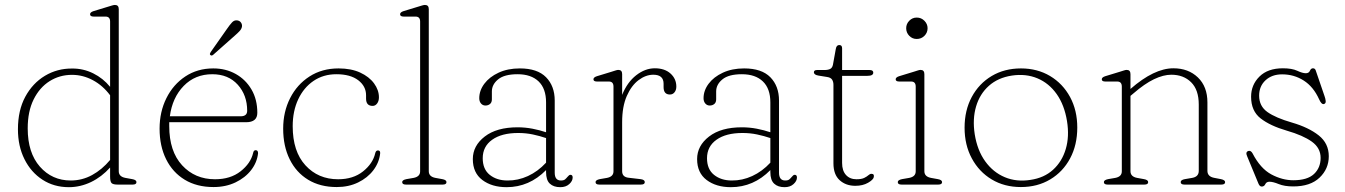

<svg xmlns="http://www.w3.org/2000/svg" viewBox="-20 -746 5438 776"><path d="M52.5 -223.5Q52.5 -300 82.2 -355Q112 -410 161.8 -439.8Q211.5 -469.5 271.5 -469Q316.5 -469.5 356.8 -449.5Q397 -429.5 425 -395V-659Q425 -679 406.5 -679H358.5Q344 -679 344 -688.5Q344 -696.5 358 -701L417 -719Q425.5 -721.5 432.8 -723.8Q440 -726 444.5 -726Q460 -726 460 -709V-54Q460 -32 487 -27L514.5 -22Q531.5 -19 531.5 -10Q531.5 0 516.5 0H455Q437 0 431 -6Q425 -12 425 -32.5V-69Q391 -31 347.8 -10.2Q304.5 10.5 258.5 10.5Q198 10.5 151.5 -19.8Q105 -50 78.8 -102.8Q52.5 -155.5 52.5 -223.5ZM92 -227Q92 -128.5 141.2 -72.5Q190.5 -16.5 266 -16.5Q312 -16.5 352.2 -38.5Q392.5 -60.5 425 -99.5V-361Q395.5 -400.5 355.2 -422Q315 -443.5 271 -443.5Q221 -443.5 180.5 -418Q140 -392.5 116 -344.2Q92 -296 92 -227Z M1020 -290Q1020 -252 974.5 -252H664Q664 -244 664 -236.5Q664 -134.5 716 -78Q768 -21.5 849 -21.5Q911.5 -21.5 952.2 -53.5Q993 -85.5 1003 -127.5Q1005 -139 1013.5 -139Q1023 -139 1023 -126.5Q1019 -89.5 995 -58.5Q971 -27.5 931.8 -8.8Q892.5 10 843 10Q775.5 10 726.8 -19.5Q678 -49 651.5 -102.2Q625 -155.5 625 -226Q625 -294 652.5 -349.2Q680 -404.5 729 -437Q778 -469.5 842 -469.5Q892.5 -469.5 932.8 -447Q973 -424.5 996.5 -384.2Q1020 -344 1020 -290ZM838 -446Q768.5 -446 722.5 -398.8Q676.5 -351.5 666.5 -276H952.5Q979 -276 979 -298.5Q979 -361.5 940.8 -403.8Q902.5 -446 838 -446ZM896.5 -628Q908.5 -645.5 917.8 -655.5Q927 -665.5 939.5 -663.5Q949 -662 954 -654.8Q959 -647.5 958 -639Q956.5 -629 948.2 -620.2Q940 -611.5 929 -602L841 -524Q835 -519.5 830.5 -523.5Q827.5 -525.5 828.5 -529Q829.5 -532.5 831.5 -535.5Z M1511.5 -352.5Q1511.5 -337.5 1504.2 -327.8Q1497 -318 1486 -318Q1459.5 -318 1459.5 -347.5V-361Q1459.5 -397.5 1427.8 -421.8Q1396 -446 1339.5 -446Q1287 -446 1247.2 -419Q1207.5 -392 1185.2 -344.5Q1163 -297 1163 -236Q1163 -134 1214.5 -77.8Q1266 -21.5 1346.5 -21.5Q1407.5 -21.5 1447.2 -53.2Q1487 -85 1496.5 -126.5Q1499 -138 1507.5 -138Q1517.5 -138 1516.5 -126Q1512.5 -89 1489 -58Q1465.5 -27 1427.2 -8.5Q1389 10 1341 10Q1274 10 1225.5 -19.5Q1177 -49 1150.8 -102.2Q1124.5 -155.5 1124.5 -226Q1124.5 -294 1152.5 -349.2Q1180.5 -404.5 1231 -437Q1281.5 -469.5 1348.5 -469.5Q1399 -469.5 1435.5 -452.8Q1472 -436 1491.8 -409Q1511.5 -382 1511.5 -352.5Z M1713 -709V-54Q1713 -32 1740 -27L1767.5 -22Q1784.5 -19 1784.5 -10Q1784.5 0 1769.5 0H1620.5Q1605.5 0 1605.5 -10Q1605.5 -18.5 1622.5 -22L1651.5 -27Q1678 -32 1678 -53.5V-659Q1678 -679 1659.5 -679H1611.5Q1597 -679 1597 -688.5Q1597 -696.5 1611 -701L1670 -719Q1678.5 -721.5 1685.8 -723.8Q1693 -726 1697.5 -726Q1713 -726 1713 -709Z M1891 -103Q1891 -157 1939.2 -194.2Q1987.5 -231.5 2072 -231.5Q2102.5 -231.5 2132.2 -225.8Q2162 -220 2187 -211.5V-332Q2187 -388 2156.8 -417Q2126.5 -446 2072 -446Q2018.5 -446 1993.2 -425.2Q1968 -404.5 1968 -376.5V-344.5Q1968 -332 1960.5 -325.8Q1953 -319.5 1942 -319.5Q1931 -319.5 1924 -327.8Q1917 -336 1917 -349Q1917 -380 1937.5 -407.5Q1958 -435 1995 -452.2Q2032 -469.5 2081 -469.5Q2152 -469.5 2187 -433.8Q2222 -398 2222 -339.5V-48Q2222 -16.5 2247 -16.5Q2258.5 -16.5 2263.8 -21Q2269 -25.5 2273 -30.5Q2276 -33.5 2278.8 -36.5Q2281.5 -39.5 2285.5 -39.5Q2294.5 -39.5 2294.5 -28.5Q2294.5 -14.5 2280.8 -2Q2267 10.5 2244.5 10.5Q2217.5 10.5 2202.2 -3.8Q2187 -18 2187 -50.5V-58.5Q2119 10.5 2027.5 10.5Q1968 10.5 1929.5 -18.5Q1891 -47.5 1891 -103ZM1931 -106.5Q1931 -62 1959.5 -39.2Q1988 -16.5 2031 -16.5Q2073.5 -16 2113.8 -34.5Q2154 -53 2187 -88.5V-188Q2162 -196.5 2133.8 -202.5Q2105.5 -208.5 2074 -208.5Q2007.5 -208.5 1969.2 -181.2Q1931 -154 1931 -106.5Z M2494.5 -446.5V-362.5Q2515 -413.5 2551.2 -441.8Q2587.5 -470 2626.5 -470Q2666.5 -470 2690 -448.8Q2713.5 -427.5 2713.5 -396Q2713.5 -382 2706.2 -373Q2699 -364 2687.5 -364Q2662 -364 2662 -394V-407.5Q2662 -444 2620.5 -444Q2590 -444 2561 -422.2Q2532 -400.5 2513.2 -357.8Q2494.5 -315 2494.5 -252.5V-54Q2494.5 -30 2521.5 -27.5L2568.5 -22Q2586 -20 2586 -10Q2586 0 2570.5 0H2402Q2387 0 2387 -10Q2387 -18.5 2404 -22L2433 -27Q2459.5 -32 2459.5 -53.5V-396Q2459.5 -416.5 2441 -416.5H2393Q2378.5 -416.5 2378.5 -425.5Q2378.5 -433.5 2392.5 -438L2451.5 -456Q2460 -458.5 2467.2 -461Q2474.5 -463.5 2479 -463.5Q2494.5 -463.5 2494.5 -446.5Z M2797.5 -103Q2797.5 -157 2845.8 -194.2Q2894 -231.5 2978.5 -231.5Q3009 -231.5 3038.8 -225.8Q3068.5 -220 3093.5 -211.5V-332Q3093.5 -388 3063.2 -417Q3033 -446 2978.5 -446Q2925 -446 2899.8 -425.2Q2874.5 -404.5 2874.5 -376.5V-344.5Q2874.5 -332 2867 -325.8Q2859.5 -319.5 2848.5 -319.5Q2837.5 -319.5 2830.5 -327.8Q2823.5 -336 2823.5 -349Q2823.5 -380 2844 -407.5Q2864.5 -435 2901.5 -452.2Q2938.5 -469.5 2987.5 -469.5Q3058.5 -469.5 3093.5 -433.8Q3128.5 -398 3128.5 -339.5V-48Q3128.5 -16.5 3153.5 -16.5Q3165 -16.5 3170.2 -21Q3175.5 -25.5 3179.5 -30.5Q3182.5 -33.5 3185.2 -36.5Q3188 -39.5 3192 -39.5Q3201 -39.5 3201 -28.5Q3201 -14.5 3187.2 -2Q3173.5 10.5 3151 10.5Q3124 10.5 3108.8 -3.8Q3093.5 -18 3093.5 -50.5V-58.5Q3025.5 10.5 2934 10.5Q2874.5 10.5 2836 -18.5Q2797.5 -47.5 2797.5 -103ZM2837.5 -106.5Q2837.5 -62 2866 -39.2Q2894.5 -16.5 2937.5 -16.5Q2980 -16 3020.2 -34.5Q3060.5 -53 3093.5 -88.5V-188Q3068.5 -196.5 3040.2 -202.5Q3012 -208.5 2980.5 -208.5Q2914 -208.5 2875.8 -181.2Q2837.5 -154 2837.5 -106.5Z M3322 -435 3288 -440.5Q3269.5 -443.5 3269.5 -454Q3269.5 -463 3282.5 -463H3311.5Q3327 -463 3335.5 -467.5Q3344 -472 3346.5 -484.5L3358 -548Q3360.5 -564 3372 -564Q3383.5 -564 3383.5 -551V-463H3494.5Q3509.5 -463 3509.5 -452.5Q3509.5 -439.5 3486 -439.5H3383.5V-87.5Q3383.5 -56 3399.2 -38.8Q3415 -21.5 3441.5 -21.5Q3462 -21.5 3473 -27Q3484 -32.5 3490 -38Q3496 -43.5 3502 -43.5Q3514.5 -43.5 3511.5 -30Q3509.5 -19.5 3488.2 -7.2Q3467 5 3437 5Q3398.5 5 3373.5 -17.8Q3348.5 -40.5 3348.5 -86V-403Q3348.5 -416 3342.8 -424.5Q3337 -433 3322 -435Z M3685 -588.5Q3667.5 -588.5 3655 -601.2Q3642.5 -614 3642.5 -632Q3642.5 -649.5 3655 -662.2Q3667.5 -675 3685 -675Q3703.5 -675 3716.2 -662Q3729 -649 3729 -632Q3729 -614 3716.2 -601.2Q3703.5 -588.5 3685 -588.5ZM3716 -446.5V-54Q3716 -32 3743 -27L3770.5 -22Q3787.5 -19 3787.5 -10Q3787.5 0 3772.5 0H3623.5Q3608.5 0 3608.5 -10Q3608.5 -18.5 3625.5 -22L3654.5 -27Q3681 -32 3681 -53.5V-396Q3681 -416.5 3662.5 -416.5H3614.5Q3600 -416.5 3600 -425.5Q3600 -433.5 3614 -438L3673 -456Q3681.5 -458.5 3688.8 -461Q3696 -463.5 3700.5 -463.5Q3716 -463.5 3716 -446.5Z M4106.5 -469.5Q4172.5 -469.5 4224 -438.8Q4275.5 -408 4304.8 -354Q4334 -300 4334 -230.5Q4334 -160 4305 -105.8Q4276 -51.5 4224.5 -20.8Q4173 10 4106 10Q4039.5 10 3988.2 -20.8Q3937 -51.5 3907.8 -105.8Q3878.5 -160 3878.5 -230Q3878.5 -300 3907.5 -354Q3936.5 -408 3988 -438.8Q4039.5 -469.5 4106.5 -469.5ZM4145 -19Q4200 -27 4236.2 -60Q4272.5 -93 4287.5 -143.8Q4302.5 -194.5 4292.5 -256.5Q4282 -321.5 4250.8 -365.8Q4219.5 -410 4172.8 -429.5Q4126 -449 4069.5 -440.5Q4013.5 -432 3976.8 -399.2Q3940 -366.5 3925 -315.8Q3910 -265 3919.5 -203.5Q3930 -138 3962 -93.8Q3994 -49.5 4041.2 -29.8Q4088.5 -10 4145 -19Z M4549 -446.5V-386.5Q4644.5 -470 4722.5 -470Q4783 -470 4821.5 -433Q4860 -396 4860 -332V-55.5Q4860 -32 4888.5 -27L4914.5 -22Q4931.5 -18.5 4931.5 -10Q4931.5 0 4916.5 0H4767Q4752 0 4752 -10Q4752 -19 4769 -22L4798 -27Q4825 -31.5 4825 -55.5V-323.5Q4825 -383 4794.2 -413.5Q4763.5 -444 4714 -444Q4682 -444 4644 -425.8Q4606 -407.5 4561 -368.5L4549 -358.5V-54Q4549 -32 4576 -27L4603.5 -22Q4620.5 -19 4620.5 -10Q4620.5 0 4605.5 0H4456.5Q4441.5 0 4441.5 -10Q4441.5 -18.5 4458.5 -22L4487.5 -27Q4514 -32 4514 -53.5V-396Q4514 -416.5 4495.5 -416.5H4447.5Q4433 -416.5 4433 -425.5Q4433 -433.5 4447 -438L4506 -456Q4514.5 -458.5 4521.8 -461Q4529 -463.5 4533.5 -463.5Q4549 -463.5 4549 -446.5Z M5162 -445.5Q5120.5 -445.5 5094.8 -421.5Q5069 -397.5 5069 -359.5Q5069 -317 5102.5 -293.2Q5136 -269.5 5202 -250.5Q5269 -231 5309.8 -198.8Q5350.5 -166.5 5350.5 -114.5Q5350.5 -63.5 5313.2 -28Q5276 7.5 5207 7.5Q5171.5 7.5 5148.2 -2Q5125 -11.5 5111 -11.5Q5098.5 -11.5 5094 -1.8Q5089.5 8 5079.5 8Q5071 8 5066 -4.5L5020.5 -114.5Q5012.5 -132 5026 -136Q5035.5 -138.5 5042.5 -126Q5074 -65 5118.2 -41.2Q5162.5 -17.5 5207 -17.5Q5264 -17.5 5290.8 -42.8Q5317.5 -68 5317.5 -108Q5317.5 -148 5282 -173.5Q5246.5 -199 5180.5 -218Q5113.5 -237.5 5075 -267.5Q5036.5 -297.5 5036.5 -355Q5036.5 -403 5070.2 -436.5Q5104 -470 5165 -470Q5201.5 -470 5223 -460Q5244.5 -450 5257.5 -450Q5270 -450 5274.2 -460Q5278.5 -470 5286.5 -470Q5294.5 -470 5297.5 -462L5333.5 -357Q5337 -347.5 5338 -337.8Q5339 -328 5331 -325.5Q5321 -323 5311.5 -344.5Q5288.5 -395.5 5249.2 -420.5Q5210 -445.5 5162 -445.5Z"/></svg>

Font: Fraunces 9pt S050 Thin
Style: Regular
Weight: 100
Version: Version 1.000; ttfautohint (v1.8.3)